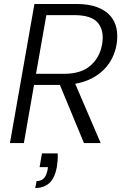

<svg xmlns="http://www.w3.org/2000/svg" viewBox="-20 -719 627 965"><path d="M270 52Q271 70 269.5 87.5Q268 105 266 119Q255 178 227 202Q199 226 157 226L164 191Q188 191 201 176.5Q214 162 219 135L221 121H179L191 52ZM30 0 153 -699H364Q425 -699 467 -683.5Q509 -668 533.5 -640.5Q558 -613 565.5 -576Q573 -539 566 -496Q560 -460 544 -427.5Q528 -395 502 -369Q476 -343 440 -324.5Q404 -306 358 -298L486 0H402L281 -292H151L100 0ZM493 -496Q505 -563 473 -603Q441 -643 353 -643H213L161 -348H302Q388 -348 435 -389.5Q482 -431 493 -496Z"/></svg>

Font: SVN-Poppins Light
Style: Italic
Weight: 300
Italic angle: -10°
Designer: Ninad Kale (Devanagari), Jonny Pinhorn (Latin)
Foundry: Indian Type Foundry
Version: Version 3.002 2017; ttfautohint (v1.8.3)